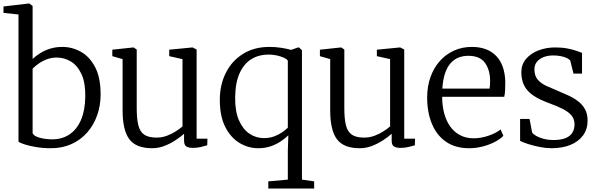

<svg xmlns="http://www.w3.org/2000/svg" viewBox="-25 -839 3432 1101"><path d="M-5 -765V-802L141 -819H143L162 -805V-501Q179.5 -517.5 204.5 -533.5Q229.5 -549.5 261.8 -559.8Q294 -570 333 -570Q389 -570 439 -542Q489 -514 520.5 -454Q552 -394 552 -298Q552 -234 532.2 -178Q512.5 -122 475.2 -79.5Q438 -37 385.2 -13Q332.5 11 267 11Q221.5 11 181.5 4.2Q141.5 -2.5 114.5 -11.5Q87.5 -20.5 81 -27V-756ZM300 -509Q268.5 -509 241.5 -498.2Q214.5 -487.5 194 -472.5Q173.5 -457.5 162 -445V-75Q169.5 -58 203 -49Q236.5 -40 274 -40Q331.5 -40 373.8 -68.5Q416 -97 439.5 -151.5Q463 -206 464 -284Q465.5 -363 442.8 -412.8Q420 -462.5 382.2 -485.8Q344.5 -509 300 -509Z M1080.5 9Q1056.5 9 1043.5 0.8Q1030.5 -7.5 1030.5 -33V-72Q1010.5 -54 981.2 -34.8Q952 -15.5 917.8 -2.2Q883.5 11 847.5 11Q755.5 11 716.8 -40.5Q678 -92 678 -206V-500L619 -517V-554L740 -567H741L759 -555V-218Q759 -158.5 768 -121.5Q777 -84.5 801.5 -67.2Q826 -50 872.5 -50Q904 -50 932 -60.5Q960 -71 983 -85.8Q1006 -100.5 1021.5 -114V-500L945.5 -517V-554L1078.5 -567H1079.5L1102.5 -555V-44H1164.5L1163.5 -6Q1147 -1.5 1127 3.8Q1107 9 1080.5 9Z M1513.5 242V201L1625.5 191V23L1628.5 -63Q1610.5 -45.5 1585.2 -28.5Q1560 -11.5 1527.5 -0.2Q1495 11 1455.5 11Q1399.5 11 1349.2 -18.8Q1299 -48.5 1267.2 -110Q1235.5 -171.5 1235.5 -267Q1235.5 -352.5 1270 -421.2Q1304.5 -490 1368.5 -530Q1432.5 -570 1520.5 -570Q1554.5 -570 1586.8 -565Q1619 -560 1644.5 -553L1684.5 -567H1689.5L1706.5 -551V191L1776.5 201V242ZM1488.5 -47Q1521 -47 1548 -57.2Q1575 -67.5 1594.8 -81.5Q1614.5 -95.5 1625.5 -107V-491Q1619.5 -503 1586 -514.5Q1552.5 -526 1512.5 -526Q1459.5 -526 1417 -500.2Q1374.5 -474.5 1349.5 -420.2Q1324.5 -366 1323.5 -281Q1322.5 -201.5 1345 -149.8Q1367.5 -98 1405.2 -72.5Q1443 -47 1488.5 -47Z M2271 9Q2247 9 2234 0.8Q2221 -7.5 2221 -33V-72Q2201 -54 2171.8 -34.8Q2142.5 -15.5 2108.2 -2.2Q2074 11 2038 11Q1946 11 1907.2 -40.5Q1868.5 -92 1868.5 -206V-500L1809.5 -517V-554L1930.5 -567H1931.5L1949.5 -555V-218Q1949.5 -158.5 1958.5 -121.5Q1967.5 -84.5 1992 -67.2Q2016.5 -50 2063 -50Q2094.5 -50 2122.5 -60.5Q2150.5 -71 2173.5 -85.8Q2196.5 -100.5 2212 -114V-500L2136 -517V-554L2269 -567H2270L2293 -555V-44H2355L2354 -6Q2337.5 -1.5 2317.5 3.8Q2297.5 9 2271 9Z M2665.5 11Q2586.5 11 2532.8 -26Q2479 -63 2451.8 -128.8Q2424.5 -194.5 2424.5 -280Q2424.5 -344.5 2443.8 -397.8Q2463 -451 2497.5 -489.5Q2532 -528 2578.8 -549Q2625.5 -570 2680.5 -570Q2769 -570 2819 -519.5Q2869 -469 2872.5 -372Q2872.5 -343.5 2871.5 -322Q2870.5 -300.5 2866.5 -284H2510.5Q2510.5 -233.5 2522 -190Q2533.5 -146.5 2556.2 -114.2Q2579 -82 2613 -64Q2647 -46 2691.5 -46Q2734.5 -46 2778.5 -61.5Q2822.5 -77 2845.5 -97L2861.5 -60Q2842.5 -40.5 2811.2 -24.5Q2780 -8.5 2742 1.2Q2704 11 2665.5 11ZM2511.5 -331H2782.5Q2784 -339 2784.8 -352.5Q2785.5 -366 2785.5 -375Q2785.5 -436.5 2756.5 -477.8Q2727.5 -519 2660.5 -519Q2630.5 -519 2604.8 -509Q2579 -499 2559.2 -477Q2539.5 -455 2527.2 -419Q2515 -383 2511.5 -331Z M3137.5 11Q3106.5 11 3070.8 4Q3035 -3 3004.2 -12.8Q2973.5 -22.5 2957.5 -31V-157H3011.5L3026.5 -79Q3033.5 -68.5 3051.8 -58.5Q3070 -48.5 3095 -42.2Q3120 -36 3147.5 -36Q3192 -36 3218.8 -47.2Q3245.5 -58.5 3257.5 -78.8Q3269.5 -99 3269.5 -126Q3269.5 -155.5 3252.8 -176.2Q3236 -197 3202.8 -214Q3169.5 -231 3119.5 -249Q3067.5 -268 3033 -291.5Q2998.5 -315 2981.5 -347.2Q2964.5 -379.5 2964.5 -425Q2964.5 -469 2991.2 -500.8Q3018 -532.5 3062.2 -549.8Q3106.5 -567 3158.5 -567Q3198 -567 3228.8 -561Q3259.5 -555 3280.8 -547.5Q3302 -540 3312.5 -536V-417H3263.5L3245.5 -490Q3240.5 -499 3225.8 -506Q3211 -513 3191 -517Q3171 -521 3150.5 -521Q3117 -521.5 3092 -511.5Q3067 -501.5 3053.2 -483.8Q3039.5 -466 3039.5 -442Q3039.5 -404 3058.8 -382Q3078 -360 3108.2 -346.2Q3138.5 -332.5 3171.5 -319Q3204.5 -305.5 3235.5 -291Q3266.5 -276.5 3291 -257.5Q3315.5 -238.5 3330 -212Q3344.5 -185.5 3344.5 -148Q3344.5 -98 3318.5 -62.5Q3292.5 -27 3245.8 -8Q3199 11 3137.5 11Z"/></svg>

Font: Merriweather Light 18pt Light
Style: Regular
Weight: 300
Version: Version 2.100